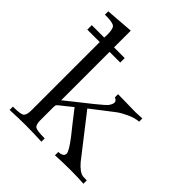

<svg xmlns="http://www.w3.org/2000/svg" viewBox="-192 -817 940 940"><g transform="rotate(45 277.5 -347.0)"><path d="M18 -547V-578H104Q104 -582 104.5 -589Q105 -596 105 -600Q105 -642 91 -651Q77 -660 27 -660V-683L172 -694V-578H246V-547H172V-212Q339 -343 351 -358Q365 -376 365 -389Q365 -401 348 -408V-430L472 -428L516 -430V-408Q489 -406 458 -392Q427 -378 407 -363.5Q387 -349 348.5 -318.5Q310 -288 291 -274Q443 -78 454 -65Q486 -28 511 -24Q519 -23 538 -23V0Q494 -3 449 -3Q395 -3 341 0V-23Q376 -25 376 -46Q376 -63 334 -118Q323 -132 291 -172Q261 -211 242 -235Q225 -221 209.5 -208.5Q194 -196 188 -191.5Q182 -187 176.5 -182Q171 -177 170 -173Q169 -169 169 -161V-70Q169 -39 182 -31Q195 -23 242 -23H247V0Q190 -3 134 -3Q91 -3 27 0V-23H35Q82 -23 93 -33Q104 -43 104 -76V-547Z"/></g></svg>

Font: CMU Serif
Style: Roman
Weight: 500
Version: Version 0.7.0